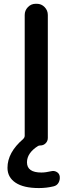

<svg xmlns="http://www.w3.org/2000/svg" viewBox="-20 -750 367 990"><path d="M180.7 219.7Q101.6 219.7 60.1 191.9Q18.6 164.1 18.6 115.2Q18.6 36.1 99.6 -33.2Q106.4 -40 107.4 -47.9V-672.9Q107.4 -696.3 124 -713.4Q140.6 -730.5 164.1 -730.5H169.9Q193.4 -730.5 210 -713.4Q226.6 -696.3 226.6 -672.9V-39.1Q226.6 -22.5 215.3 -11.2Q204.1 0 188.5 0Q180.7 0 175.8 2.9Q119.1 39.1 119.1 86.9Q119.1 139.6 193.4 139.6Q214.8 139.6 244.1 132.8Q258.8 128.9 272.5 136.7Q286.1 144.5 288.1 160.2Q290 177.7 281.7 192.4Q273.4 207 255.9 210.9Q219.7 219.7 180.7 219.7Z"/></svg>

Font: Rounded Mgen+ 2p medium
Style: Regular
Weight: 500
Designer: [Source Han Sans]
Ryoko NISHIZUKA  (kana & ideographs); Paul D. Hunt (Latin, Greek & Cyrillic); Wenlong ZHANG  (bopomofo
Version: Version 1.059.20150602